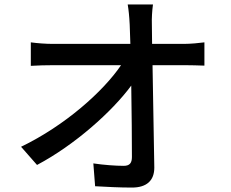

<svg xmlns="http://www.w3.org/2000/svg" viewBox="-20 -811 1040 866"><path d="M75 -149 147 -67C317 -157 486 -308 572 -425C574 -304 575 -178 575 -103C575 -76 565 -63 538 -63C502 -63 447 -67 401 -74L409 29C462 32 520 35 575 35C642 35 676 3 676 -55L668 -517H814C839 -517 875 -516 902 -515V-620C881 -617 838 -613 809 -613H666L665 -700C664 -729 666 -762 670 -791H556C560 -767 563 -740 565 -700L568 -613H219C187 -613 147 -616 119 -620V-514C152 -516 186 -517 221 -517H526C446 -399 274 -245 75 -149Z"/></svg>

Font: GenYoGothic2 TW M
Style: Regular
Weight: 500
Version: Version 2.100;PS 2.1;hotconv 16.6.51;makeotf.lib2.5.65220 DE